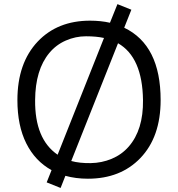

<svg xmlns="http://www.w3.org/2000/svg" viewBox="-20 -867 874 942"><path d="M589.4 -731Q768.1 -645.5 768.1 -376Q768.1 -194.8 668.5 -91.3Q571.3 9.8 411.1 9.8Q352.1 9.8 300.8 -4.4L277.3 55.2L209 27.8L232.9 -32.2Q152.3 -76.7 108.9 -163.6Q65.4 -250.5 65.4 -376Q65.4 -557.6 165 -663.1Q262.2 -765.6 421.9 -765.6Q474.6 -765.6 519.5 -755.4L556.2 -846.7L624.5 -819.3ZM490.2 -680.7Q453.1 -689 401.9 -689Q350.6 -689 302.7 -668Q254.9 -647 221.7 -606.9Q153.3 -524.4 152.3 -376Q150.4 -184.6 262.7 -107.9ZM329.6 -77.1Q370.1 -65.9 424.6 -66.7Q479 -67.4 528.1 -87.9Q577.1 -108.4 611.3 -147.5Q683.6 -230 681.6 -376Q678.7 -586.4 559.1 -654.8Z"/></svg>

Font: Duru Sans
Style: Regular
Weight: 400
Designer: Onur Yazõcõgil
Foundry: Onur Yazõcõgil
Version: Version 1.001